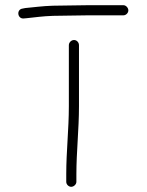

<svg xmlns="http://www.w3.org/2000/svg" viewBox="-20 -642 564 739"><path d="M245 -468V-233C245 -144.9 235 -58.5 235 28V58C235 67.7 243.9 77 254 77C264 77 274 67.7 274 58V29C274 -57.8 284 -144.3 284 -233V-468C284 -478.6 275.6 -488 265 -488C254.4 -488 245 -478.6 245 -468ZM319 -583H455C464.7 -583 474 -591.9 474 -602C474 -612 464.7 -622 455 -622H320C273.8 -622 227.2 -620 183 -620C143.5 -618.8 109.4 -613.9 77 -611L67 -609C41.8 -605.8 47.1 -567.9 72 -571L83 -572C114.6 -575.2 143.7 -579.7 184 -581C227 -581 274.6 -583 319 -583Z"/></svg>

Font: Just Breathe
Style: Regular
Weight: 400
Foundry: Cannot Into Space Fonts
Version: Version 0.72